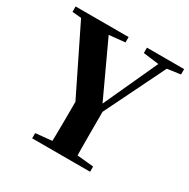

<svg xmlns="http://www.w3.org/2000/svg" viewBox="-166 -897 1036 1051"><g transform="rotate(30 352.0 -372.0)"><path d="M172 0V-33L332 -49H374L538 -33V0ZM274 0Q275 -39 275.5 -72Q276 -105 276.5 -142Q277 -179 277 -227Q277 -275 277 -343H433Q433 -276 433 -228Q433 -180 433 -143Q433 -106 433.5 -72.5Q434 -39 435 0ZM297 -251 55 -744H231L425 -326H396L404 -343L588 -744H642L400 -251ZM17 -710V-744H352V-710L213 -696H170ZM468 -710V-744H703V-710L603 -696H579Z"/></g></svg>

Font: Noto Serif SC ExtraLight ExtraBold
Style: Regular
Weight: 800
Version: Version 2.002-H1;hotconv 1.1.0;makeotfexe 2.6.0